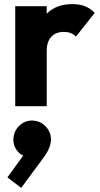

<svg xmlns="http://www.w3.org/2000/svg" viewBox="-20 -516 484 933"><path d="M54 0V-486H207V0ZM207 -267 143 -317Q162 -402 207 -449Q252 -496 332 -496Q367 -496 393.5 -485.5Q420 -475 440 -453L349 -338Q339 -349 324 -355Q309 -361 290 -361Q252 -361 229.5 -337.5Q207 -314 207 -267ZM83 397 16 346 106 222 153 217Q144 230 132.5 238Q121 246 108 244Q80 240 60.5 212.5Q41 185 46 149Q52 111 82 88Q112 65 151 71Q187 77 210 108Q233 139 226 178Q224 193 214.5 213Q205 233 182 263Z"/></svg>

Font: Outfit
Style: Bold
Weight: 700
Designer: Rodrigo Fuenzalida
Foundry: fragTYPE
Version: Version 1.100;gftools[0.9.27]